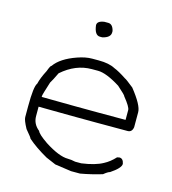

<svg xmlns="http://www.w3.org/2000/svg" viewBox="-96 -696 691 772"><g transform="rotate(15 250.0 -309.5)"><path d="M234.9 -461.4H262.2Q305.7 -461.4 330.6 -447.8Q350.1 -440.4 383.3 -418.5Q386.2 -418.5 420.4 -391.1Q469.2 -330.1 469.2 -301.3V-238.8Q465.8 -217.3 447.8 -217.3H320.8Q234.4 -217.3 76.7 -219.2V-180.2Q76.7 -147 104 -125.5Q107.9 -113.3 147 -86.4Q207.5 -47.4 244.6 -47.4Q258.8 -47.4 275.9 -43.5H301.3Q357.9 -51.3 389.2 -68.8Q413.1 -81.1 434.1 -104L443.8 -106Q459.5 -106 463.4 -84.5Q463.4 -66.9 422.4 -39.6Q413.6 -37.6 397 -23.9Q352.1 -10.3 307.1 -2.4H270L201.7 -12.2L160.6 -29.8Q111.3 -57.6 78.6 -86.4Q78.6 -89.8 53.2 -119.6Q35.6 -151.9 35.6 -164.6V-209.5Q35.6 -292.5 47.4 -307.1Q53.2 -332 70.8 -365.7Q80.1 -391.1 84.5 -391.1Q109.9 -427.2 174.3 -449.7Q207.5 -461.4 234.9 -461.4ZM78.6 -264.2V-260.3Q231 -258.3 316.9 -258.3H428.2V-299.3Q428.2 -312 398.9 -348.1Q398.9 -352.5 363.8 -383.3Q304.7 -420.4 270 -420.4H244.6Q177.2 -420.4 119.6 -369.6Q104 -336.9 96.2 -324.7Q78.6 -270 78.6 -264.2ZM244.1 -617.2H259.8Q278.8 -617.2 285.2 -589.8V-584Q285.2 -562.5 252 -554.7H242.2Q219.7 -554.7 214.8 -595.7Q214.8 -613.3 244.1 -617.2Z"/></g></svg>

Font: CEF Fonts CJK Mono
Style: Regular
Weight: 400
Designer: PartyBoss (派对大魔王)
Version: Release 2.25